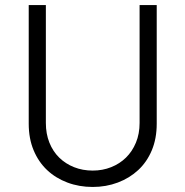

<svg xmlns="http://www.w3.org/2000/svg" viewBox="-20 -734 736 762"><path d="M348 8Q294 8 247.5 -9.5Q201 -27 167 -59Q133 -91 113.5 -137.5Q94 -184 94 -243V-714H162V-246Q162 -203 176 -168Q190 -133 215 -108.5Q240 -84 274 -70.5Q308 -57 348 -57Q387 -57 421 -70.5Q455 -84 480 -108.5Q505 -133 519.5 -168Q534 -203 534 -246V-714H602V-243Q602 -184 582.5 -137.5Q563 -91 528.5 -59Q494 -27 447.5 -9.5Q401 8 348 8Z"/></svg>

Font: Josefin Sans
Style: Regular
Weight: 400
Designer: Santiago Orozco
Foundry: Typemade
Version: Version 1.0